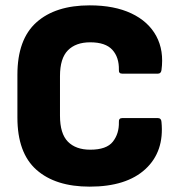

<svg xmlns="http://www.w3.org/2000/svg" viewBox="-20 -686 668 717"><path d="M315 11Q187 11 116 -52Q45 -115 45 -247V-407Q45 -539 116 -602.5Q187 -666 315 -666Q407 -666 470.5 -636Q534 -606 563.5 -551.5Q593 -497 583 -424Q581 -411 570 -411H436Q423 -411 424 -425Q425 -472 399.5 -500Q374 -528 317 -528Q263 -528 233.5 -498Q204 -468 204 -402V-254Q204 -187 233.5 -157Q263 -127 317 -127Q378 -127 401.5 -157Q425 -187 424 -230Q423 -245 436 -245H570Q582 -245 583 -231Q594 -120 523 -54.5Q452 11 315 11Z"/></svg>

Font: Sofia Sans Semi Condensed Black
Style: Regular
Weight: 900
Designer: Botio Nikoltchev, Ani Petrova
Foundry: lettersoup
Version: Version 4.100; ttfautohint (v1.8.4.7-5d5b)